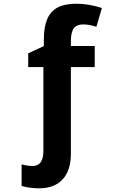

<svg xmlns="http://www.w3.org/2000/svg" viewBox="-20 -773 611 1033"><path d="M96.2 227.5V111.3Q129.4 120.1 155.3 120.1Q213.4 120.1 213.4 39.6V-412.1H131.8V-486.3L215.8 -524.9V-558.6Q215.8 -627.4 233.9 -669.9Q252 -712.4 290 -732.7Q328.1 -752.9 390.1 -752.9Q458 -752.9 528.3 -730L498.5 -628.9Q460 -641.6 427.7 -641.6Q394 -641.6 378.4 -622.6Q361.3 -601.1 361.3 -550.3V-525.4H489.7V-412.1H361.3V54.2Q361.3 144 316.9 192.1Q272.5 240.2 190.4 240.2Q168.5 240.2 141.6 236.8Q114.7 233.4 96.2 227.5Z"/></svg>

Font: Viking Open Sans
Style: Bold
Weight: 700
Foundry: Ascender Corporation
Version: Version 2.001